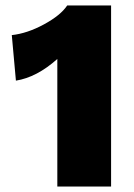

<svg xmlns="http://www.w3.org/2000/svg" viewBox="-20 -680 490 700"><path d="M385 -660V0H189V-465Q114 -398 38 -386L23 -552Q79 -558 140 -591Q201 -624 225 -660Z"/></svg>

Font: Work Sans ExtraBold
Style: Regular
Weight: 800
Designer: Wei Huang
Foundry: Wei Huang
Version: Version 1.500